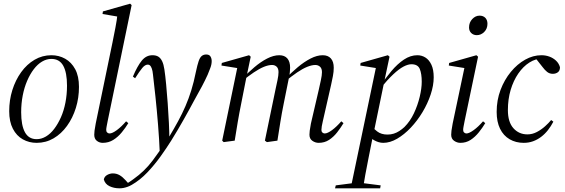

<svg xmlns="http://www.w3.org/2000/svg" viewBox="-20 -764 3068 1043"><path d="M179 12Q138 12 104 -7Q70 -26 50 -64.5Q30 -103 30 -160Q30 -220 47 -274.5Q64 -329 95 -372Q126 -415 168 -439.5Q210 -464 259 -464Q300 -464 334 -445Q368 -426 388.5 -388Q409 -350 409 -292Q409 -232 392 -177.5Q375 -123 344 -80Q313 -37 271 -12.5Q229 12 179 12ZM179 -8Q205 -8 229.5 -22.5Q254 -37 274.5 -64Q295 -91 311 -127Q327 -163 335.5 -207Q344 -251 344 -299Q344 -370 323.5 -407Q303 -444 259 -444Q233 -444 208.5 -429.5Q184 -415 163.5 -388Q143 -361 127.5 -325Q112 -289 103.5 -245.5Q95 -202 95 -154Q95 -83 115.5 -45.5Q136 -8 179 -8Z M538 12Q520 12 506 1Q492 -10 492 -32Q492 -41 493.5 -54Q495 -67 500 -93L591 -533Q599 -574 607 -614Q615 -654 619 -694L636 -671L537 -688L539 -702L687 -744L695 -736L565 -107Q562 -91 559.5 -78.5Q557 -66 557 -58Q557 -49 562.5 -44Q568 -39 575 -39Q590 -39 614.5 -57Q639 -75 665 -105L677 -95Q662 -70 641.5 -45Q621 -20 595.5 -4Q570 12 538 12Z M629 259Q599 259 575 247.5Q551 236 544 211Q547 195 562 186.5Q577 178 593 178Q613 178 629.5 187.5Q646 197 662 215L679 234V239H666V234Q672 231 679 227Q686 223 692.5 218Q699 213 705 209Q766 166 810 107Q854 48 896 -16Q925 -64 947.5 -105.5Q970 -147 987.5 -187.5Q1005 -228 1019 -273Q1033 -318 1044 -373Q1052 -411 1059 -431.5Q1066 -452 1076 -460Q1086 -468 1100 -468Q1117 -468 1123.5 -457Q1130 -446 1130 -432Q1130 -413 1121.5 -392Q1113 -371 1108 -358Q1094 -327 1077 -295Q1060 -263 1033 -215Q1020 -191 1006.5 -166Q993 -141 977.5 -114Q962 -87 945.5 -58.5Q929 -30 910 0Q885 40 852 86Q819 132 780 173Q741 214 696 240Q684 247 672.5 251Q661 255 650.5 257Q640 259 629 259ZM848 69Q845 -7 838.5 -87Q832 -167 824.5 -238Q817 -309 811 -359Q809 -380 804.5 -392Q800 -404 795 -408.5Q790 -413 783 -413Q768 -413 753 -395Q738 -377 714 -339L702 -348Q726 -405 750 -434.5Q774 -464 808 -464Q828 -464 840.5 -456Q853 -448 861 -431Q869 -414 873 -387Q878 -354 882.5 -306Q887 -258 891 -203.5Q895 -149 897.5 -96.5Q900 -44 900 -1H903Z M1195 8 1187 0 1270 -401 1283 -392 1183 -408 1185 -422 1333 -464 1342 -456 1321 -356 1320 -352 1290 -200Q1280 -151 1271.5 -101Q1263 -51 1255 0ZM1430 8 1419 0 1477 -280Q1482 -303 1487.5 -329Q1493 -355 1493 -372Q1493 -392 1483 -401.5Q1473 -411 1458 -411Q1438 -411 1413.5 -401Q1389 -391 1358.5 -370.5Q1328 -350 1290 -319V-336H1295Q1327 -369 1361.5 -398.5Q1396 -428 1431 -446Q1466 -464 1497 -464Q1526 -464 1541 -446.5Q1556 -429 1556 -396Q1556 -384 1554.5 -371.5Q1553 -359 1551 -347L1550 -344L1521 -200Q1511 -151 1503 -101Q1495 -51 1487 0ZM1711 12Q1693 12 1677 1Q1661 -10 1661 -32Q1661 -41 1662.5 -54Q1664 -67 1669 -93L1712 -278Q1717 -301 1723 -328Q1729 -355 1729 -372Q1729 -392 1718.5 -401.5Q1708 -411 1693 -411Q1674 -411 1649 -401Q1624 -391 1594 -370.5Q1564 -350 1526 -319L1525 -336H1530Q1562 -369 1597 -398.5Q1632 -428 1667 -446Q1702 -464 1733 -464Q1762 -464 1777.5 -446.5Q1793 -429 1793 -396Q1793 -374 1788.5 -351Q1784 -328 1779 -305L1734 -107Q1730 -91 1728 -78.5Q1726 -66 1726 -58Q1726 -49 1731.5 -44Q1737 -39 1744 -39Q1759 -39 1783.5 -57Q1808 -75 1834 -105L1846 -95Q1831 -70 1811.5 -45Q1792 -20 1767.5 -4Q1743 12 1711 12Z M1800 259 1804 243 1904 230H1946L2048 243L2045 259ZM1885 259 2023 -401 2037 -392 1937 -408 1939 -422 2087 -464 2096 -456 2068 -324 2066 -314 2009 -38 2005 -21Q1993 40 1982.5 91.5Q1972 143 1964.5 185Q1957 227 1952 259ZM2062 12Q2037 12 2011 -3Q1985 -18 1968 -45L1993 -84Q2007 -67 2029 -50Q2051 -33 2085 -33Q2103 -33 2119 -38Q2135 -43 2149.5 -52.5Q2164 -62 2177 -74Q2208 -105 2228.5 -148.5Q2249 -192 2260 -238Q2271 -284 2271 -320Q2271 -363 2260.5 -389Q2250 -415 2215 -415Q2196 -415 2171.5 -402Q2147 -389 2116 -360Q2085 -331 2046 -283L2035 -288H2039Q2072 -337 2105.5 -377Q2139 -417 2174.5 -440.5Q2210 -464 2247 -464Q2271 -464 2291 -451.5Q2311 -439 2323.5 -412.5Q2336 -386 2336 -344Q2336 -300 2319.5 -250.5Q2303 -201 2275 -154.5Q2247 -108 2211.5 -70.5Q2176 -33 2137.5 -10.5Q2099 12 2062 12Z M2431 -32Q2431 -41 2432.5 -54Q2434 -67 2439 -93L2504 -401L2518 -392L2418 -408L2420 -422L2568 -464L2577 -456L2504 -107Q2501 -91 2498.5 -78.5Q2496 -66 2496 -58Q2496 -49 2501.5 -44Q2507 -39 2514 -39Q2528 -39 2553 -57Q2578 -75 2604 -105L2616 -95Q2601 -70 2581 -45Q2561 -20 2536.5 -4Q2512 12 2481 12Q2463 12 2447 1Q2431 -10 2431 -32ZM2570 -573Q2552 -573 2540 -584.5Q2528 -596 2528 -615Q2528 -642 2545.5 -660.5Q2563 -679 2585 -679Q2605 -679 2616.5 -667Q2628 -655 2628 -635Q2628 -608 2610.5 -590.5Q2593 -573 2570 -573Z M2825 12Q2782 12 2748.5 -7.5Q2715 -27 2696.5 -64.5Q2678 -102 2678 -156Q2678 -220 2699 -275.5Q2720 -331 2755 -373.5Q2790 -416 2833 -440Q2876 -464 2921 -464Q2944 -464 2964.5 -456.5Q2985 -449 3000.5 -434.5Q3016 -420 3022 -399Q3022 -380 3010.5 -371.5Q2999 -363 2983 -363Q2965 -363 2952 -373.5Q2939 -384 2928 -399L2883 -456H2936V-446H2927Q2890 -446 2856 -424.5Q2822 -403 2795.5 -364.5Q2769 -326 2754 -275.5Q2739 -225 2739 -166Q2739 -101 2769 -67.5Q2799 -34 2845 -34Q2872 -34 2896.5 -47Q2921 -60 2941 -78Q2961 -96 2974 -112L2986 -103Q2973 -78 2956.5 -57Q2940 -36 2919.5 -20.5Q2899 -5 2875.5 3.5Q2852 12 2825 12Z"/></svg>

Font: Source Serif 4 60pt
Style: Italic
Weight: 400
Italic angle: -12°
Version: Version 4.004;hotconv 1.0.116;makeotfexe 2.5.65601